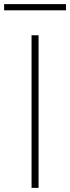

<svg xmlns="http://www.w3.org/2000/svg" viewBox="-45 -911 340 931"><path d="M108 0V-740H142V0ZM-25 -861V-891H275V-861Z"/></svg>

Font: Encode Sans Exp Th
Style: Regular
Weight: 100
Width: 7
Designer: Multiple Designers
Foundry: Impallari Type
Version: Version 3.002; ttfautohint (v1.8.3) -l 8 -r 50 -G 200 -x 14 